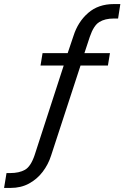

<svg xmlns="http://www.w3.org/2000/svg" viewBox="-55 -734 611 943"><path d="M-35 189 -23 116H-5Q39 116 67.5 100Q96 84 115 28L264 -431L274 -412H144L154 -473H293L272 -457L306 -558Q328 -627 378 -670.5Q428 -714 504 -714H536L525 -643H503Q461 -643 433 -626Q405 -609 386 -553L354 -456L347 -473H485L475 -412H325L347 -432L196 30Q182 74 154.5 110Q127 146 87.5 167.5Q48 189 -3 189Z"/></svg>

Font: Nunito Sans 7pt Condensed
Style: Italic
Weight: 400
Width: 3
Italic angle: -9°
Designer: Vernon Adams
Foundry: Vernon Adams
Version: Version 3.101;gftools[0.9.27]